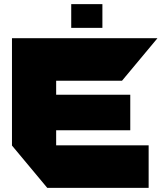

<svg xmlns="http://www.w3.org/2000/svg" viewBox="-20 -910 782 930"><path d="M209 0 38 -205V-206H700V0ZM38 -206V-725H252V-206ZM252 -279V-451H611V-279ZM252 -519V-725H742V-724L571 -519ZM325 -775V-890H476V-775Z"/></svg>

Font: Foldit ExtraBold
Style: Regular
Weight: 800
Version: Version 1.003